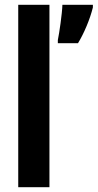

<svg xmlns="http://www.w3.org/2000/svg" viewBox="-20 -780 407 800"><path d="M186 0V-760H56V0ZM367 -749V-760H240C239 -723 227 -642 221 -613V-600H305C330 -641 355 -700 367 -749Z"/></svg>

Font: Noto Sans Lao Looped ExtraCondensed
Style: Bold
Weight: 700
Width: 2
Designer: Mark Frömberg, Ben Mitchell
Foundry: The Fontpad Ltd
Version: Version 1.002